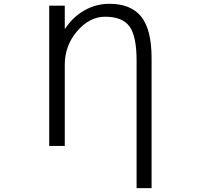

<svg xmlns="http://www.w3.org/2000/svg" viewBox="-20 -760 1040 1000"><path d="M236.3 -730.5H317.4V-610.4H319.3Q359.4 -671.9 419.9 -706.1Q480.5 -740.2 549.8 -740.2Q662.1 -740.2 715.8 -672.9Q769.5 -605.5 769.5 -457V219.7H691.4V-443.4Q691.4 -572.3 654.3 -622.6Q617.2 -672.9 527.3 -672.9Q446.3 -672.9 381.8 -597.7Q317.4 -522.5 317.4 -422.9V0H236.3Z"/></svg>

Font: GenEi Gothic M SemiLight
Style: Regular
Weight: 350
Designer: o_tamon (Modified); [Source Han Sans]
Ryoko NISHIZUKA  (kana & ideographs); Paul D. Hunt (Latin, Greek & Cyrillic); Wenl
Version: Version 1.1a;Original Version 1.004